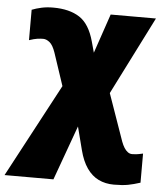

<svg xmlns="http://www.w3.org/2000/svg" viewBox="-80 -611 772 900"><g transform="rotate(5 305.5 -161.0)"><path d="M134 -562Q211 -562 258.5 -531Q306 -500 328 -419L342 -368L405 -553H618L433 -186L511 36Q517 52 524.5 64Q532 76 541.5 83Q551 90 562 90Q570 90 580.5 89Q591 88 613 83V220Q582 230 556 235Q530 240 489 240Q449 240 417 224.5Q385 209 362 176Q339 143 326 92L298 -17L205 240H-25L209 -199L158 -352Q146 -387 130.5 -399.5Q115 -412 100 -412Q87 -412 72.5 -410Q58 -408 34 -400V-543Q54 -551 79 -556.5Q104 -562 134 -562Z"/></g></svg>

Font: Noto Sans Display Black
Style: Regular
Weight: 900
Designer: Monotype Design Team
Foundry: Monotype Imaging Inc.
Version: Version 2.003